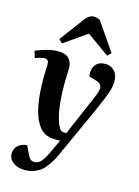

<svg xmlns="http://www.w3.org/2000/svg" viewBox="-151 -870 855 1179"><g transform="rotate(15 276.5 -280.0)"><path d="M334 -780.8 457 -601.1 435.1 -579.1 292 -681.2 147 -580.1 125 -602.1 240.2 -756.8Q265.6 -790 293 -790Q313 -790 334 -780.8ZM448.2 -227.1 320.8 53.2Q305.7 87.4 294.4 109.1Q283.2 130.9 265.4 156.2Q247.6 181.6 229.5 196Q211.4 210.4 185.3 220.2Q159.2 230 127.9 230Q81.1 230 52.5 208.3Q23.9 186.5 23.9 151.9Q23.9 120.6 45.7 101.3Q67.4 82 103 78.1L120.1 115.2Q134.8 147 144.5 157Q154.3 167 171.9 167Q195.8 167 214.1 146.5Q232.4 126 254.9 77.1L291 0H264.2Q220.7 0 192.6 -15.1Q164.6 -30.3 144 -65.9Q92.8 -149.4 92.8 -342.8Q92.8 -356.4 94 -390.4Q95.2 -424.3 95.2 -434.1Q95.2 -464.8 69.8 -464.8Q50.8 -464.8 9.8 -450.2L-3.9 -492.2Q21 -504.9 62.7 -516.4Q104.5 -527.8 139.2 -527.8Q186 -527.8 208 -503.9Q230 -480 229 -439Q229 -429.7 227.5 -398.2Q226.1 -366.7 226.1 -345.2Q226.1 -174.8 261.2 -91.8Q271 -70.3 279.8 -62.7Q288.6 -55.2 301.8 -55.2H315.9L432.1 -326.2Q448.7 -364.7 443.8 -384.8Q439 -404.8 409.2 -414.1L361.8 -428.2Q355.5 -474.1 376 -501Q396.5 -527.8 438 -527.8Q473.6 -527.8 496.3 -503.9Q519 -480 519 -439.9Q519 -402.8 504.9 -362.8Q490.7 -322.8 448.2 -227.1Z"/></g></svg>

Font: Literata SemiBold
Style: Italic
Weight: 650
Italic angle: -2.39999°
Designer: Latin by Veronika Burian and Jose Scaglione. Greek by Irene Vlachou. Cyrillic by Vera Evstafieva
Foundry: TypeTogether
Version: Version 3.021